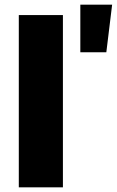

<svg xmlns="http://www.w3.org/2000/svg" viewBox="-20 -807 503 827"><path d="M61 -742H251V0H61ZM326 -787H463L438 -582H326Z"/></svg>

Font: CMG Sans ExtraBold
Style: Regular
Weight: 800
Designer: Julieta Ulanovsky
Foundry: Julieta Ulanovsky
Version: Version 7.200